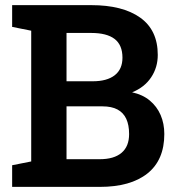

<svg xmlns="http://www.w3.org/2000/svg" viewBox="-20 -731 686 751"><path d="M27.5 0V-84.7L102.1 -99.5V-610.9L27.5 -625.8V-710.9H102.1H337.1Q459.6 -710.9 528.3 -662.1Q597.1 -613.3 597.1 -516.2Q597.1 -467.1 571.1 -428.3Q545.2 -389.5 496.8 -369.9Q537.8 -361.1 565.7 -337.9Q593.7 -314.7 608.2 -281.2Q622.7 -247.6 622.7 -206.8Q622.7 -105.1 556.7 -52.5Q490.7 0 370.3 0ZM240.2 -108.3H370.3Q426 -108.3 455.5 -133.3Q485 -158.3 485 -206.7Q485 -242.2 473.8 -266.3Q462.6 -290.3 439.6 -302.7Q416.5 -315 380.9 -315H240.2ZM240.2 -413.1H342.7Q398.5 -413.1 428.8 -436.7Q459 -460.3 459 -505.3Q459 -555 428.3 -578.6Q397.6 -602.1 337.1 -602.1H240.2Z"/></svg>

Font: Hanuman
Style: Regular
Weight: 400
Designer: Danh Hong
Foundry: Danh Hong
Version: Version 9.000